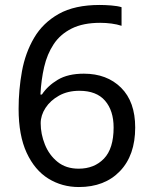

<svg xmlns="http://www.w3.org/2000/svg" viewBox="-20 -744 612 774"><path d="M55 -305Q55 -382 68.5 -456.5Q82 -531 117.5 -591.5Q153 -652 217 -688Q281 -724 382 -724Q403 -724 428.5 -722Q454 -720 470 -715V-640Q452 -646 429.5 -649Q407 -652 384 -652Q315 -652 269 -629Q223 -606 196.5 -566Q170 -526 158 -474Q146 -422 143 -363H149Q172 -398 213 -422.5Q254 -447 318 -447Q411 -447 468 -390.5Q525 -334 525 -230Q525 -118 463.5 -54Q402 10 298 10Q230 10 175 -24Q120 -58 87.5 -128Q55 -198 55 -305ZM297 -64Q360 -64 399 -104.5Q438 -145 438 -230Q438 -298 403.5 -338Q369 -378 300 -378Q253 -378 218 -358.5Q183 -339 163.5 -309Q144 -279 144 -247Q144 -204 161 -161.5Q178 -119 212 -91.5Q246 -64 297 -64Z"/></svg>

Font: Noto Sans Ugaritic
Style: Regular
Weight: 400
Designer: Monotype Design Team
Foundry: Monotype Imaging Inc.
Version: Version 2.001; ttfautohint (v1.8.4.7-5d5b)